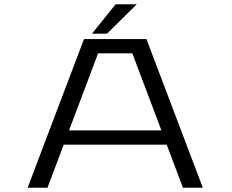

<svg xmlns="http://www.w3.org/2000/svg" viewBox="-20 -884 1090 904"><path d="M413 -725.5 524.5 -864H624L484 -725.5ZM841.5 0 765 -203H280L203.5 0H110L375.5 -700H669.5L935 0ZM442 -633 305 -270H740L603 -633Z"/></svg>

Font: League Mono Extended Light
Style: Regular
Weight: 300
Width: 9
Designer: Tyler Finck
Foundry: The League of Moveable Type / Tyler Finck
Version: Version 2.210